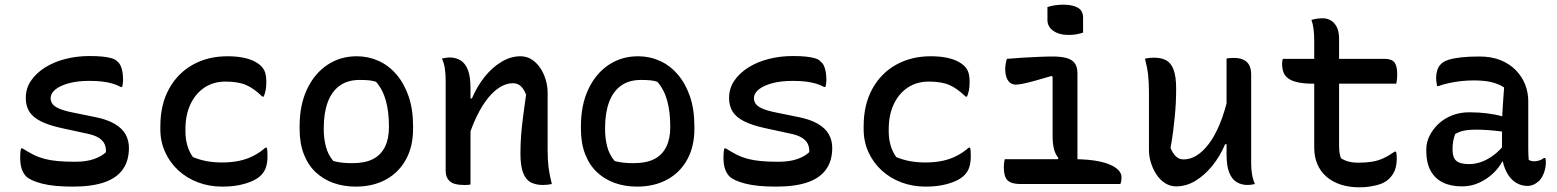

<svg xmlns="http://www.w3.org/2000/svg" viewBox="-20 -785 6640 819"><path d="M300 -95Q349 -95 382 -107Q415 -119 432 -136Q433 -154 426.5 -169.5Q420 -185 401.5 -197Q383 -209 347 -216L241 -239Q187 -251 153.5 -268Q120 -285 105 -309Q90 -333 90 -367Q90 -408 112 -440.5Q134 -473 172 -497Q210 -521 259 -533.5Q308 -546 362 -546Q395 -546 418.5 -543.5Q442 -541 458 -536Q474 -531 481 -522Q490 -515 495 -503.5Q500 -492 502.5 -477Q505 -462 505 -443Q505 -435 504 -428Q503 -421 501 -414H495Q479 -423 460 -428.5Q441 -434 417.5 -437Q394 -440 361 -440Q311 -440 274 -430Q237 -420 216.5 -403.5Q196 -387 196 -365Q196 -354 203 -343Q210 -332 230.5 -322.5Q251 -313 291 -305L384 -286Q436 -276 468.5 -257Q501 -238 515.5 -212Q530 -186 530 -154Q530 -99 503.5 -62Q477 -25 424 -7Q371 11 291 11Q251 11 218.5 8Q186 5 160.5 -1.5Q135 -8 117.5 -16Q100 -24 91 -33Q79 -46 72.5 -65Q66 -84 66 -115Q66 -127 67 -136Q68 -145 70 -152H76Q101 -136 123 -125Q145 -114 169.5 -107.5Q194 -101 225.5 -98Q257 -95 300 -95Z M950 -545Q985 -545 1012.5 -540Q1040 -535 1060.5 -525.5Q1081 -516 1094 -503Q1106 -491 1111 -475.5Q1116 -460 1116 -435Q1116 -416 1113.5 -402Q1111 -388 1105 -373H1099Q1063 -408 1029.5 -422.5Q996 -437 942 -437Q890 -437 851.5 -411Q813 -385 792 -339.5Q771 -294 771 -235V-223Q771 -194 778.5 -166.5Q786 -139 803 -115Q832 -103 862 -97.5Q892 -92 927 -92Q968 -92 1000.5 -99Q1033 -106 1060.5 -120Q1088 -134 1112 -155H1118Q1120 -147 1120.5 -139Q1121 -131 1121 -118Q1121 -93 1115 -73Q1109 -53 1093 -37Q1079 -23 1055.5 -12.5Q1032 -2 1000.5 4.5Q969 11 927 11Q873 11 825 -7Q777 -25 741 -58Q705 -91 684.5 -136Q664 -181 664 -233V-246Q664 -339 701 -406Q738 -473 802.5 -509Q867 -545 950 -545Z M1502 -545Q1551 -545 1594.5 -525.5Q1638 -506 1671 -467.5Q1704 -429 1723 -374Q1742 -319 1742 -246V-235Q1742 -160 1711.5 -104.5Q1681 -49 1626 -19Q1571 11 1497 11Q1446 11 1402.5 -4.5Q1359 -20 1326.5 -50.5Q1294 -81 1276 -127.5Q1258 -174 1258 -235V-246Q1258 -337 1289.5 -404Q1321 -471 1376 -508Q1431 -545 1502 -545ZM1514 -444Q1463 -444 1429 -419.5Q1395 -395 1378 -349Q1361 -303 1361 -239V-233Q1361 -195 1370 -160Q1379 -125 1402 -98Q1422 -93 1440.5 -91Q1459 -89 1483 -89Q1537 -89 1571 -106.5Q1605 -124 1622 -158.5Q1639 -193 1639 -241V-248Q1639 -308 1626 -355.5Q1613 -403 1584 -436Q1570 -441 1553 -442.5Q1536 -444 1514 -444Z M2334 0Q2324 2 2315 3Q2306 4 2295 4Q2266 4 2244.5 -7Q2223 -18 2211.5 -47.5Q2200 -77 2200 -129Q2200 -171 2203 -209.5Q2206 -248 2211.5 -289.5Q2217 -331 2224 -381Q2215 -405 2201.5 -417.5Q2188 -430 2168 -430Q2141 -430 2114 -414Q2087 -398 2061.5 -366.5Q2036 -335 2013 -287.5Q1990 -240 1971 -176L1969 -365H1993Q2015 -417 2047.5 -457.5Q2080 -498 2119.5 -521.5Q2159 -545 2200 -545Q2226 -545 2247 -532Q2268 -519 2283.5 -496.5Q2299 -474 2307.5 -446Q2316 -418 2316 -390Q2316 -349 2316 -308Q2316 -267 2316 -226Q2316 -185 2316 -144Q2316 -101 2320 -70Q2324 -39 2334 0ZM1987 2Q1982 3 1977 3.5Q1972 4 1967.5 4Q1963 4 1958 4Q1937 4 1922 0Q1907 -4 1898 -12.5Q1889 -21 1885 -32Q1881 -43 1881 -58Q1881 -109 1881 -158Q1881 -207 1881 -254.5Q1881 -302 1881 -348.5Q1881 -395 1881 -441Q1881 -471 1877.5 -493.5Q1874 -516 1865 -535Q1871 -537 1876 -537.5Q1881 -538 1886.5 -539Q1892 -540 1897 -540Q1924 -540 1944.5 -527.5Q1965 -515 1976 -486.5Q1987 -458 1987 -408Q1987 -339 1987 -268.5Q1987 -198 1987 -129.5Q1987 -61 1987 2Z M2702 -545Q2751 -545 2794.5 -525.5Q2838 -506 2871 -467.5Q2904 -429 2923 -374Q2942 -319 2942 -246V-235Q2942 -160 2911.5 -104.5Q2881 -49 2826 -19Q2771 11 2697 11Q2646 11 2602.5 -4.5Q2559 -20 2526.5 -50.5Q2494 -81 2476 -127.5Q2458 -174 2458 -235V-246Q2458 -337 2489.5 -404Q2521 -471 2576 -508Q2631 -545 2702 -545ZM2714 -444Q2663 -444 2629 -419.5Q2595 -395 2578 -349Q2561 -303 2561 -239V-233Q2561 -195 2570 -160Q2579 -125 2602 -98Q2622 -93 2640.5 -91Q2659 -89 2683 -89Q2737 -89 2771 -106.5Q2805 -124 2822 -158.5Q2839 -193 2839 -241V-248Q2839 -308 2826 -355.5Q2813 -403 2784 -436Q2770 -441 2753 -442.5Q2736 -444 2714 -444Z M3300 -95Q3349 -95 3382 -107Q3415 -119 3432 -136Q3433 -154 3426.5 -169.5Q3420 -185 3401.5 -197Q3383 -209 3347 -216L3241 -239Q3187 -251 3153.5 -268Q3120 -285 3105 -309Q3090 -333 3090 -367Q3090 -408 3112 -440.5Q3134 -473 3172 -497Q3210 -521 3259 -533.5Q3308 -546 3362 -546Q3395 -546 3418.5 -543.5Q3442 -541 3458 -536Q3474 -531 3481 -522Q3490 -515 3495 -503.5Q3500 -492 3502.5 -477Q3505 -462 3505 -443Q3505 -435 3504 -428Q3503 -421 3501 -414H3495Q3479 -423 3460 -428.5Q3441 -434 3417.5 -437Q3394 -440 3361 -440Q3311 -440 3274 -430Q3237 -420 3216.5 -403.5Q3196 -387 3196 -365Q3196 -354 3203 -343Q3210 -332 3230.5 -322.5Q3251 -313 3291 -305L3384 -286Q3436 -276 3468.5 -257Q3501 -238 3515.5 -212Q3530 -186 3530 -154Q3530 -99 3503.5 -62Q3477 -25 3424 -7Q3371 11 3291 11Q3251 11 3218.5 8Q3186 5 3160.5 -1.5Q3135 -8 3117.5 -16Q3100 -24 3091 -33Q3079 -46 3072.5 -65Q3066 -84 3066 -115Q3066 -127 3067 -136Q3068 -145 3070 -152H3076Q3101 -136 3123 -125Q3145 -114 3169.5 -107.5Q3194 -101 3225.5 -98Q3257 -95 3300 -95Z M3950 -545Q3985 -545 4012.5 -540Q4040 -535 4060.5 -525.5Q4081 -516 4094 -503Q4106 -491 4111 -475.5Q4116 -460 4116 -435Q4116 -416 4113.5 -402Q4111 -388 4105 -373H4099Q4063 -408 4029.5 -422.5Q3996 -437 3942 -437Q3890 -437 3851.5 -411Q3813 -385 3792 -339.5Q3771 -294 3771 -235V-223Q3771 -194 3778.5 -166.5Q3786 -139 3803 -115Q3832 -103 3862 -97.5Q3892 -92 3927 -92Q3968 -92 4000.5 -99Q4033 -106 4060.5 -120Q4088 -134 4112 -155H4118Q4120 -147 4120.5 -139Q4121 -131 4121 -118Q4121 -93 4115 -73Q4109 -53 4093 -37Q4079 -23 4055.5 -12.5Q4032 -2 4000.5 4.5Q3969 11 3927 11Q3873 11 3825 -7Q3777 -25 3741 -58Q3705 -91 3684.5 -136Q3664 -181 3664 -233V-246Q3664 -339 3701 -406Q3738 -473 3802.5 -509Q3867 -545 3950 -545Z M4487 -95 4495 -111Q4482 -126 4476 -149Q4470 -172 4470 -203Q4470 -229 4470 -254Q4470 -279 4470 -305Q4470 -331 4470 -356Q4470 -381 4470 -406.5Q4470 -432 4470 -457L4466 -461Q4425 -449 4394.5 -440.5Q4364 -432 4344 -428Q4324 -424 4313 -424Q4300 -424 4290 -431Q4280 -438 4274 -453Q4268 -468 4268 -491Q4268 -502 4270 -513.5Q4272 -525 4275 -534Q4307 -537 4342.5 -539Q4378 -541 4411.5 -542.5Q4445 -544 4470 -544Q4506 -544 4529.5 -537.5Q4553 -531 4564.5 -515.5Q4576 -500 4576 -471Q4576 -432 4576 -393.5Q4576 -355 4576 -316Q4576 -277 4576 -238Q4576 -199 4576 -160Q4576 -121 4576 -82ZM4266 -106H4557Q4626 -106 4671.5 -96Q4717 -86 4740.5 -68.5Q4764 -51 4764 -28Q4764 -23 4763.5 -18.5Q4763 -14 4762 -9Q4761 -4 4759 0H4336Q4306 0 4290 -7.5Q4274 -15 4268 -31Q4262 -47 4262 -73Q4262 -80 4262.5 -85.5Q4263 -91 4264 -96Q4265 -101 4266 -106ZM4448 -755Q4454 -757 4462.5 -759Q4471 -761 4480 -762.5Q4489 -764 4498.5 -764.5Q4508 -765 4517 -765Q4554 -765 4577 -752.5Q4600 -740 4600 -710V-646Q4594 -644 4586.5 -642Q4579 -640 4571 -638.5Q4563 -637 4554.5 -636.5Q4546 -636 4537 -636Q4498 -636 4473 -653.5Q4448 -671 4448 -700Z M4903 -539Q4933 -539 4954 -528Q4975 -517 4986 -488Q4997 -459 4997 -406Q4997 -374 4995.5 -345Q4994 -316 4991 -286Q4988 -256 4984 -224Q4980 -192 4973 -154Q4983 -130 4996.5 -117.5Q5010 -105 5029 -105Q5057 -105 5084 -121.5Q5111 -138 5136.5 -171.5Q5162 -205 5183.5 -257Q5205 -309 5221 -381V-170H5206Q5184 -118 5151 -77.5Q5118 -37 5079 -13.5Q5040 10 4997 10Q4972 10 4951 -3Q4930 -16 4914.5 -38.5Q4899 -61 4890 -89Q4881 -117 4881 -145Q4881 -187 4881 -228Q4881 -269 4881 -310Q4881 -351 4881 -391Q4881 -434 4877.5 -465Q4874 -496 4864 -535Q4874 -537 4883 -538Q4892 -539 4903 -539ZM5242 -538Q5269 -538 5285.5 -529.5Q5302 -521 5309.5 -505.5Q5317 -490 5317 -467Q5317 -401 5317 -338.5Q5317 -276 5317 -215.5Q5317 -155 5317 -95Q5317 -75 5318.5 -58.5Q5320 -42 5323.5 -27.5Q5327 -13 5333 0Q5328 1 5322.5 2Q5317 3 5311.5 3.5Q5306 4 5301 4Q5276 4 5255.5 -8Q5235 -20 5223.5 -48.5Q5212 -77 5212 -127Q5212 -197 5212 -266.5Q5212 -336 5212 -404Q5212 -472 5212 -535Q5218 -537 5222.5 -537Q5227 -537 5231.5 -537.5Q5236 -538 5242 -538Z M5452 -534H5886Q5916 -534 5928 -519Q5940 -504 5940 -468Q5940 -461 5939.5 -453.5Q5939 -446 5938 -440Q5937 -434 5936 -428H5584Q5546 -428 5520 -433Q5494 -438 5478 -448.5Q5462 -459 5455.5 -475Q5449 -491 5449 -513Q5449 -517 5449.5 -521Q5450 -525 5450.5 -528.5Q5451 -532 5452 -534ZM5935 -138Q5937 -131 5937.5 -123Q5938 -115 5938 -109Q5938 -81 5930.5 -60.5Q5923 -40 5906 -23Q5898 -15 5886 -8Q5874 -1 5857.5 3.5Q5841 8 5821.5 11Q5802 14 5779 14Q5735 14 5699.5 2.5Q5664 -9 5638.5 -31Q5613 -53 5599.5 -84.5Q5586 -116 5586 -155Q5586 -211 5586 -268Q5586 -325 5586 -381.5Q5586 -438 5586 -495Q5586 -552 5586 -609Q5586 -635 5583.5 -658Q5581 -681 5574 -700Q5587 -704 5599 -705.5Q5611 -707 5622 -707Q5642 -707 5657.5 -697.5Q5673 -688 5682.5 -669Q5692 -650 5692 -619Q5692 -562 5692 -506.5Q5692 -451 5692 -394.5Q5692 -338 5692 -282Q5692 -226 5692 -170Q5692 -151 5693.5 -137Q5695 -123 5700 -110Q5716 -100 5733.5 -95.5Q5751 -91 5772 -91Q5805 -91 5831 -95Q5857 -99 5880 -109.5Q5903 -120 5929 -138Z M6499 -353Q6499 -328 6499 -303Q6499 -278 6499 -253Q6499 -228 6499 -202.5Q6499 -177 6499 -152Q6499 -138 6499.5 -126.5Q6500 -115 6501 -103Q6506 -100 6512 -98.5Q6518 -97 6523 -97Q6535 -97 6546 -100.5Q6557 -104 6566 -111H6572Q6573 -106 6573.5 -102.5Q6574 -99 6574 -94Q6574 -71 6566.5 -49.5Q6559 -28 6547 -15Q6534 -3 6521.5 2.5Q6509 8 6495 8Q6471 8 6450.5 -3.5Q6430 -15 6416.5 -34.5Q6403 -54 6395 -79Q6387 -104 6387 -130Q6387 -158 6387 -187.5Q6387 -217 6387 -240Q6387 -274 6388.5 -302Q6390 -330 6392 -357Q6394 -384 6396 -412Q6379 -423 6360 -429.5Q6341 -436 6318.5 -439Q6296 -442 6268 -442Q6238 -442 6212 -439Q6186 -436 6162.5 -431Q6139 -426 6116 -418H6110Q6109 -425 6107.5 -434Q6106 -443 6106 -453Q6106 -470 6111 -486Q6116 -502 6127 -512Q6137 -523 6159 -530Q6181 -537 6214 -540.5Q6247 -544 6291 -544Q6342 -544 6380.5 -528.5Q6419 -513 6445.5 -486Q6472 -459 6485.5 -425Q6499 -391 6499 -353ZM6176 -146Q6176 -113 6192 -99Q6208 -85 6247 -85Q6272 -85 6298 -94Q6324 -103 6351 -123Q6378 -143 6403 -175L6408 -96H6388Q6374 -69 6348.5 -45Q6323 -21 6289.5 -5.5Q6256 10 6216 10Q6168 10 6134 -7Q6100 -24 6082 -57.5Q6064 -91 6064 -141V-147Q6064 -178 6078 -206Q6092 -234 6116.5 -257Q6141 -280 6174.5 -293Q6208 -306 6247 -306Q6288 -306 6323.5 -301.5Q6359 -297 6385 -289.5Q6411 -282 6421 -273Q6427 -268 6431 -260.5Q6435 -253 6437 -241.5Q6439 -230 6439 -214Q6411 -221 6383 -224.5Q6355 -228 6327.5 -230Q6300 -232 6274 -232Q6245 -232 6224 -227.5Q6203 -223 6187 -213Q6182 -199 6179 -183.5Q6176 -168 6176 -149Z"/></svg>

Font: Recursive Monospace Casual Medium
Style: Regular
Weight: 500
Version: Version 1.047